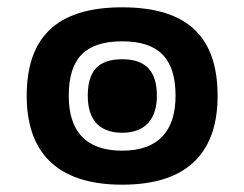

<svg xmlns="http://www.w3.org/2000/svg" viewBox="-20 -490 668 525"><path d="M314 15C500 15 575 -80 575 -228C575 -382 500 -470 314 -470C129 -470 53 -382 53 -228C53 -80 129 15 314 15ZM314 -78C213 -78 168 -133 168 -228C168 -330 213 -377 314 -377C414 -377 460 -330 460 -228C460 -133 414 -78 314 -78ZM314 -127C381 -127 409 -169 409 -228C409 -293 381 -328 314 -328C246 -328 220 -293 220 -228C220 -169 246 -127 314 -127Z"/></svg>

Font: Noto Sans Thai UI SemCond Blk
Style: Regular
Weight: 900
Width: 4
Designer: Monotype Design Team
Foundry: Monotype Imaging Inc.
Version: Version 2.000